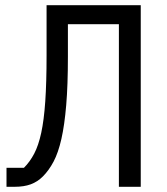

<svg xmlns="http://www.w3.org/2000/svg" viewBox="-20 -718 640 738"><path d="M437 -625H241V-499Q241 -391 234.5 -314Q228 -237 216 -184Q204 -131 186 -97Q168 -63 145 -40Q124 -19 98 -9.5Q72 0 36 0H5V-73H72Q95 -96 111.5 -127.5Q128 -159 138.5 -207.5Q149 -256 154 -328.5Q159 -401 159 -505V-698H521V0H437Z"/></svg>

Font: Lilex
Style: Regular
Weight: 400
Monospace: yes
Designer: Mike Abbink, Paul van der Laan, Pieter van Rosmalen, Mikhael Khrustik
Foundry: Mikhael Khrustik
Version: Version 2.510